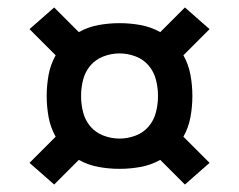

<svg xmlns="http://www.w3.org/2000/svg" viewBox="-20 -597 640 514"><path d="M475 -103 409 -169Q384 -155 356 -150Q328 -145 300 -145Q272 -145 244 -150Q216 -155 191 -169L125 -103L59 -161L129 -231Q115 -256 110 -284Q105 -312 105 -340Q105 -368 110 -396Q115 -424 129 -449L59 -519L125 -577L191 -511Q216 -525 244 -530Q272 -535 300 -535Q328 -535 356 -530Q384 -525 409 -511L475 -577L541 -519L471 -449Q485 -424 490 -396Q495 -368 495 -340Q495 -312 490 -284Q485 -256 471 -231L541 -161ZM300 -226Q322 -226 343 -234Q364 -242 378 -258.5Q392 -275 397.5 -296.5Q403 -318 403 -340Q403 -362 397.5 -383.5Q392 -405 378 -421.5Q364 -438 343 -446Q322 -454 300 -454Q278 -454 257 -446Q236 -438 222 -421.5Q208 -405 202.5 -383.5Q197 -362 197 -340Q197 -318 202.5 -296.5Q208 -275 222 -258.5Q236 -242 257 -234Q278 -226 300 -226Z"/></svg>

Font: Iosevka Etoile Medium
Style: Regular
Weight: 500
Designer: Belleve Invis
Foundry: Belleve Invis
Version: Version 22.1.2; ttfautohint (v1.8.4)